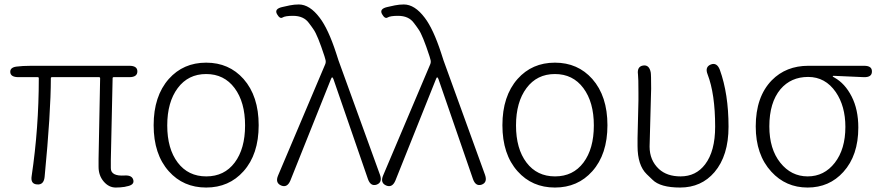

<svg xmlns="http://www.w3.org/2000/svg" viewBox="-20 -828 3944 861"><path d="M539 10Q519 13 499 13Q468 13 445 -14Q422 -41 422 -80Q422 -98 422 -116L429 -477Q429 -482 424 -482H213Q208 -482 208 -477Q208 -323 180 -34Q176 2 146 -1Q116 -3 122 -39Q154 -254 154 -477Q154 -482 149 -482H63Q27 -482 26 -505Q25 -528 61 -530L83 -532Q102 -533 121 -533H560Q596 -533 596 -508Q596 -482 560 -482H490Q485 -482 485 -477L477 -110Q477 -92 477 -74Q477 -37 539 -41Q573 -43 578 -20Q583 2 547 8Z M737 -60Q669 -136 669 -266.5Q669 -397 737 -474Q802 -547 904.5 -547Q1007 -547 1072 -474Q1140 -397 1140 -266.5Q1140 -136 1072 -60Q1007 13 904.5 13Q802 13 737 -60ZM777 -99Q824 -37 905 -37Q986 -37 1032.5 -99Q1079 -161 1079 -265.5Q1079 -370 1032 -433Q985 -496 904.5 -496Q824 -496 777 -433Q730 -370 730 -265.5Q730 -161 777 -99Z M1282 -18Q1268 15 1241 4Q1213 -8 1227 -41L1438 -539Q1443 -550 1439 -562L1435 -576Q1404 -671 1386 -696Q1376 -711 1365 -725Q1342 -757 1294 -757Q1259 -757 1247 -749.5Q1235 -742 1222 -765Q1209 -789 1248 -797L1280 -804Q1300 -808 1320 -808Q1369 -808 1414 -748Q1452 -698 1487 -591Q1492 -574 1498 -557L1684 -44Q1696 -10 1669 0Q1642 9 1630 -25L1475 -474Q1472 -481 1469.5 -481Q1467 -481 1464 -473Z M1753 -18Q1739 15 1712 4Q1684 -8 1698 -41L1909 -539Q1914 -550 1910 -562L1906 -576Q1875 -671 1857 -696Q1847 -711 1836 -725Q1813 -757 1765 -757Q1730 -757 1718 -749.5Q1706 -742 1693 -765Q1680 -789 1719 -797L1751 -804Q1771 -808 1791 -808Q1840 -808 1885 -748Q1923 -698 1958 -591Q1963 -574 1969 -557L2155 -44Q2167 -10 2140 0Q2113 9 2101 -25L1946 -474Q1943 -481 1940.5 -481Q1938 -481 1935 -473Z M2301 -60Q2233 -136 2233 -266.5Q2233 -397 2301 -474Q2366 -547 2468.5 -547Q2571 -547 2636 -474Q2704 -397 2704 -266.5Q2704 -136 2636 -60Q2571 13 2468.5 13Q2366 13 2301 -60ZM2341 -99Q2388 -37 2469 -37Q2550 -37 2596.5 -99Q2643 -161 2643 -265.5Q2643 -370 2596 -433Q2549 -496 2468.5 -496Q2388 -496 2341 -433Q2294 -370 2294 -265.5Q2294 -161 2341 -99Z M3030 13Q2941 13 2906 -22Q2893 -35 2880 -47Q2839 -87 2839 -173Q2839 -191 2839 -209L2843 -377Q2843 -395 2843 -413Q2843 -479 2841 -494Q2836 -529 2863 -534Q2891 -539 2898 -504Q2900 -495 2900 -430Q2900 -412 2899 -394L2894 -207Q2893 -189 2893 -171Q2893 -109 2935 -70Q2971 -37 3032 -37Q3101 -37 3142 -91Q3187 -150 3187 -260Q3187 -407 3153 -495Q3140 -528 3168 -539Q3195 -549 3208 -515Q3247 -407 3247 -260Q3247 -130 3184 -56Q3125 13 3030 13Z M3439 -58Q3369 -134 3369 -261Q3369 -394 3441 -468Q3505 -533 3605 -533H3855Q3891 -533 3890 -507Q3890 -481 3854 -482L3719 -488Q3714 -488 3714 -486Q3714 -484 3722 -480Q3769 -454 3799 -395.5Q3829 -337 3829 -256Q3829 -131 3762 -57Q3699 13 3601.5 13Q3504 13 3439 -58ZM3771 -259Q3771 -352 3728 -415Q3681 -483 3604 -483Q3527 -483 3480 -428Q3430 -368 3430 -261Q3430 -160 3479 -98.5Q3528 -37 3602 -37Q3676 -37 3723.5 -98Q3771 -159 3771 -259Z"/></svg>

Font: Resource Han Rounded JP Light
Style: Regular
Weight: 300
Designer: Cyano Hao (round all glyphs); Ryoko NISHIZUKA 西塚涼子 (kana, bopomofo & ideographs); Paul D. Hunt (Latin, Greek & Cyrillic)
Foundry: Cyano Hao
Version: 0.990